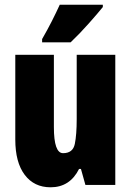

<svg xmlns="http://www.w3.org/2000/svg" viewBox="-20 -786 558 816"><path d="M234 -766Q219 -733 200.5 -696.5Q182 -660 159 -620V-606H280Q317 -641 357 -686Q397 -731 417 -756V-766ZM306 -553V-280Q306 -214 298 -174.5Q290 -135 248 -135Q209 -135 209 -246V-553H45V-193Q45 -96 85 -43Q125 10 195 10Q277 10 316 -68H324L343 0H470V-553Z"/></svg>

Font: Noto Sans Display Condensed Black
Style: Regular
Weight: 900
Width: 3
Designer: Monotype Design team
Foundry: Monotype Imaging Inc.
Version: 1.000